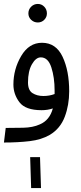

<svg xmlns="http://www.w3.org/2000/svg" viewBox="-20 -718 409 974"><path d="M218 -650Q218 -670 204.5 -684Q191 -698 172 -698Q152 -698 138 -684Q124 -670 124 -650Q124 -631 138 -617.5Q152 -604 172 -604Q191 -604 204.5 -617.5Q218 -631 218 -650ZM200 -231Q168 -231 145 -245.5Q122 -260 122 -300Q122 -357 142 -392Q162 -427 187 -427Q224 -427 240.5 -376Q257 -325 257 -259Q257 -249 257 -241Q231 -231 200 -231ZM0 5Q71 5 130.5 -2Q190 -9 233 -34Q286 -66 308.5 -125.5Q331 -185 331 -255Q331 -359 297.5 -430Q264 -501 193 -501Q127 -501 87.5 -434Q48 -367 48 -289Q48 -240 78.5 -199.5Q109 -159 191 -159Q222 -159 248 -168Q232 -108 182 -87Q147 -71 97.5 -70Q48 -69 9 -69ZM188 236 183 79H133L138 236Z"/></svg>

Font: Noto Sans Arabic Condensed
Style: Regular
Weight: 400
Width: 3
Designer: Nadine Chahine
Foundry: Monotype Imaging Inc.
Version: 1.001